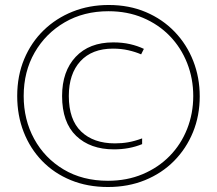

<svg xmlns="http://www.w3.org/2000/svg" viewBox="-20 -835 871 770"><path d="M413 -85Q331 -85 264 -112.5Q197 -140 149 -189.5Q101 -239 75 -305.5Q49 -372 49 -450Q49 -531 77 -598Q105 -665 155 -713.5Q205 -762 271.5 -788.5Q338 -815 416 -815Q498 -815 565 -786.5Q632 -758 680.5 -707.5Q729 -657 755 -590.5Q781 -524 781 -449Q781 -371 754 -305Q727 -239 678 -189.5Q629 -140 561.5 -112.5Q494 -85 413 -85ZM413 -110Q489 -110 552 -136.5Q615 -163 660.5 -209.5Q706 -256 730.5 -318Q755 -380 755 -450Q755 -520 730.5 -582Q706 -644 661 -690.5Q616 -737 553.5 -763.5Q491 -790 415 -790Q316 -790 239.5 -745.5Q163 -701 119 -624.5Q75 -548 75 -450Q75 -355 117 -278Q159 -201 235 -155.5Q311 -110 413 -110ZM437 -236Q342 -236 285.5 -290Q229 -344 229 -450Q229 -549 283.5 -607Q338 -665 434 -665Q471 -665 501.5 -658Q532 -651 557 -639L546 -617Q523 -627 494.5 -633.5Q466 -640 433 -640Q349 -640 302.5 -589.5Q256 -539 256 -450Q256 -355 305.5 -307.5Q355 -260 441 -260Q469 -260 494.5 -264.5Q520 -269 550 -280V-257Q499 -236 437 -236Z"/></svg>

Font: Noto Sans Telugu UI Condensed Thin
Style: Regular
Weight: 100
Width: 3
Designer: Jelle Bosma - Monotype Design Team
Foundry: Monotype Imaging Inc.
Version: Version 2.005; ttfautohint (v1.8.4.7-5d5b)